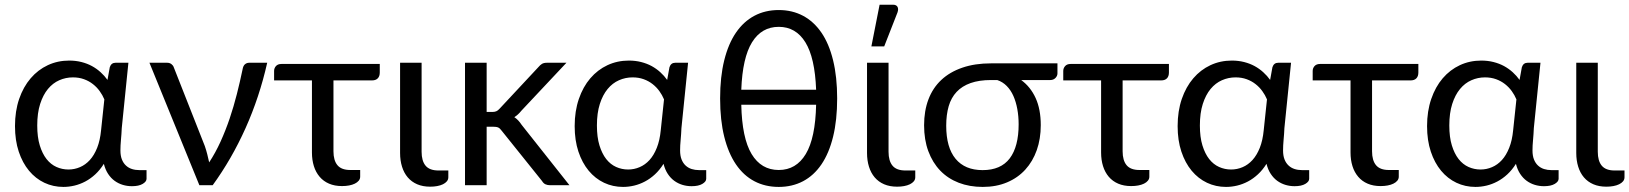

<svg xmlns="http://www.w3.org/2000/svg" viewBox="-20 -766 6738 794"><path d="M411.5 -355Q404 -373 392.2 -389.2Q380.5 -405.5 364.2 -418.2Q348 -431 327.2 -438.5Q306.5 -446 281.5 -446Q252 -446 225.2 -434.2Q198.5 -422.5 178.2 -398Q158 -373.5 146 -336Q134 -298.5 134 -247Q134 -199 144.5 -164.8Q155 -130.5 172.5 -108.2Q190 -86 213.5 -75.5Q237 -65 263 -65Q288 -65 310.8 -74.8Q333.5 -84.5 351.5 -104.2Q369.5 -124 381.8 -154.8Q394 -185.5 398 -227.5ZM586 -62.5V-26.5Q586 -15 570 -5.5Q554 4 525.5 4Q506 4 487.8 -1.5Q469.5 -7 454 -18.2Q438.5 -29.5 427 -47Q415.5 -64.5 409.5 -88.5Q393.5 -63 374 -45Q354.5 -27 332.8 -15.5Q311 -4 288 1.5Q265 7 242 7Q200 7 163.5 -10.2Q127 -27.5 100 -60Q73 -92.5 57.5 -139Q42 -185.5 42 -244.5Q42 -306.5 59.2 -356.8Q76.5 -407 106.8 -442.2Q137 -477.5 177.8 -496.5Q218.5 -515.5 266 -515.5Q293 -515.5 316.8 -509.5Q340.5 -503.5 360.2 -492.8Q380 -482 396.2 -467.2Q412.5 -452.5 424.5 -435.5L434 -488Q440 -506.5 458 -506.5H511L483.5 -236Q482.5 -211.5 480.2 -187.8Q478 -164 478 -144Q478 -122 484 -106.8Q490 -91.5 500.8 -81.5Q511.5 -71.5 525.8 -67Q540 -62.5 556.5 -62.5Z M1085 -506.5Q1053 -364.5 995.5 -236.2Q938 -108 859.5 0H804.5L598 -506.5H671Q681.5 -506.5 688.8 -501Q696 -495.5 698.5 -488L827 -162Q833 -144.5 837.2 -127.8Q841.5 -111 845 -94.5Q871 -134 892 -180.2Q913 -226.5 929.8 -276Q946.5 -325.5 959.5 -376.8Q972.5 -428 983 -478.5Q985.5 -494 993 -500.2Q1000.5 -506.5 1010.5 -506.5Z M1550.5 -466Q1550.5 -450.5 1542.2 -442Q1534 -433.5 1518.5 -433.5H1359V-140.5Q1359 -102.5 1375.5 -82.8Q1392 -63 1428.5 -63H1469.5V-35.5Q1469.5 -26 1463.5 -18.8Q1457.5 -11.5 1447.2 -6.5Q1437 -1.5 1423.5 1Q1410 3.5 1394.5 3.5Q1364 3.5 1340.8 -6.5Q1317.5 -16.5 1301.8 -35Q1286 -53.5 1278 -79Q1270 -104.5 1270 -135.5V-433.5H1113.5V-472.5Q1113.5 -484 1121.2 -492.8Q1129 -501.5 1144 -501.5H1550.5Z M1634.5 -506.5H1723.5V-138.5Q1723.5 -100.5 1740 -80.8Q1756.5 -61 1793 -61H1834V-33Q1834 -23.5 1828 -16.2Q1822 -9 1811.8 -4Q1801.5 1 1788 3.5Q1774.5 6 1759 6Q1728.5 6 1705.2 -4Q1682 -14 1666.2 -32.5Q1650.5 -51 1642.5 -76.8Q1634.5 -102.5 1634.5 -133.5Z M1992.5 -506.5V-303H2015.5Q2025.5 -303 2032.2 -305.8Q2039 -308.5 2046.5 -317L2206.5 -488.5Q2213.5 -497 2221.2 -501.8Q2229 -506.5 2242 -506.5H2322.5L2136 -308Q2122.5 -291 2107 -281.5Q2116 -275.5 2123.2 -267.8Q2130.5 -260 2137 -250L2335 0H2255.5Q2244 0 2235.8 -3.8Q2227.5 -7.5 2221.5 -17.5L2055 -225Q2047.5 -235.5 2040.2 -238.8Q2033 -242 2018 -242H1992.5V0H1903V-506.5Z M2726 -355Q2718.5 -373 2706.8 -389.2Q2695 -405.5 2678.8 -418.2Q2662.5 -431 2641.8 -438.5Q2621 -446 2596 -446Q2566.5 -446 2539.8 -434.2Q2513 -422.5 2492.8 -398Q2472.5 -373.5 2460.5 -336Q2448.5 -298.5 2448.5 -247Q2448.5 -199 2459 -164.8Q2469.5 -130.5 2487 -108.2Q2504.5 -86 2528 -75.5Q2551.5 -65 2577.5 -65Q2602.5 -65 2625.2 -74.8Q2648 -84.5 2666 -104.2Q2684 -124 2696.2 -154.8Q2708.5 -185.5 2712.5 -227.5ZM2900.5 -62.5V-26.5Q2900.5 -15 2884.5 -5.5Q2868.5 4 2840 4Q2820.5 4 2802.2 -1.5Q2784 -7 2768.5 -18.2Q2753 -29.5 2741.5 -47Q2730 -64.5 2724 -88.5Q2708 -63 2688.5 -45Q2669 -27 2647.2 -15.5Q2625.5 -4 2602.5 1.5Q2579.5 7 2556.5 7Q2514.5 7 2478 -10.2Q2441.5 -27.5 2414.5 -60Q2387.5 -92.5 2372 -139Q2356.5 -185.5 2356.5 -244.5Q2356.5 -306.5 2373.8 -356.8Q2391 -407 2421.2 -442.2Q2451.5 -477.5 2492.2 -496.5Q2533 -515.5 2580.5 -515.5Q2607.5 -515.5 2631.2 -509.5Q2655 -503.5 2674.8 -492.8Q2694.5 -482 2710.8 -467.2Q2727 -452.5 2739 -435.5L2748.5 -488Q2754.5 -506.5 2772.5 -506.5H2825.5L2798 -236Q2797 -211.5 2794.8 -187.8Q2792.5 -164 2792.5 -144Q2792.5 -122 2798.5 -106.8Q2804.5 -91.5 2815.2 -81.5Q2826 -71.5 2840.2 -67Q2854.5 -62.5 2871 -62.5Z M3045.5 -333Q3048.5 -195 3088.2 -129Q3128 -63 3200.5 -63Q3272.5 -63 3312.2 -129Q3352 -195 3355 -333ZM3355 -395Q3350 -527.5 3310.5 -591.2Q3271 -655 3200.5 -655Q3129.5 -655 3090 -591.2Q3050.5 -527.5 3045.5 -395ZM3200.5 -724.5Q3256 -724.5 3300.8 -700.8Q3345.5 -677 3377 -631Q3408.5 -585 3425.2 -516.5Q3442 -448 3442 -359Q3442 -269 3425.2 -200.8Q3408.5 -132.5 3377 -86.2Q3345.5 -40 3300.8 -16.5Q3256 7 3200.5 7Q3144.5 7 3099.8 -16.5Q3055 -40 3023.5 -86.2Q2992 -132.5 2975 -200.8Q2958 -269 2958 -359Q2958 -448 2975 -516.5Q2992 -585 3023.5 -631Q3055 -677 3099.8 -700.8Q3144.5 -724.5 3200.5 -724.5Z M3565.5 -506.5H3654.5V-138.5Q3654.5 -100.5 3671 -80.8Q3687.5 -61 3724 -61H3765V-33Q3765 -23.5 3759 -16.2Q3753 -9 3742.8 -4Q3732.5 1 3719 3.5Q3705.5 6 3690 6Q3659.5 6 3636.2 -4Q3613 -14 3597.2 -32.5Q3581.5 -51 3573.5 -76.8Q3565.5 -102.5 3565.5 -133.5ZM3583.5 -574 3617.5 -746.5H3673Q3686.5 -746.5 3691.5 -737.8Q3696.5 -729 3691.5 -714.5L3636.5 -574Z M4078.5 -435Q4029 -435 3993.8 -422.5Q3958.5 -410 3936 -386Q3913.5 -362 3903.2 -326.8Q3893 -291.5 3893 -246Q3893 -156 3931.8 -109.2Q3970.5 -62.5 4043.5 -62.5Q4119 -62.5 4155.8 -111.2Q4192.5 -160 4192.5 -252Q4192.5 -285 4187 -315Q4181.5 -345 4170.8 -369.2Q4160 -393.5 4143.2 -410.5Q4126.5 -427.5 4104 -435ZM4353 -504V-462Q4353 -457.5 4351 -452.8Q4349 -448 4345.2 -444Q4341.5 -440 4336 -437.5Q4330.5 -435 4323.5 -435H4203Q4241.5 -407 4262.8 -360.5Q4284 -314 4284 -248.5Q4284 -192 4267.5 -145.2Q4251 -98.5 4220 -64.5Q4189 -30.5 4144.5 -11.8Q4100 7 4044 7Q3989.5 7 3944.8 -10.2Q3900 -27.5 3868.2 -60.5Q3836.5 -93.5 3819 -140.8Q3801.5 -188 3801.5 -248Q3801.5 -307.5 3819.5 -355Q3837.5 -402.5 3872.8 -435.5Q3908 -468.5 3959.8 -486.2Q4011.5 -504 4078.5 -504Z M4814 -466Q4814 -450.5 4805.8 -442Q4797.5 -433.5 4782 -433.5H4622.5V-140.5Q4622.5 -102.5 4639 -82.8Q4655.5 -63 4692 -63H4733V-35.5Q4733 -26 4727 -18.8Q4721 -11.5 4710.8 -6.5Q4700.5 -1.5 4687 1Q4673.5 3.5 4658 3.5Q4627.5 3.5 4604.2 -6.5Q4581 -16.5 4565.2 -35Q4549.5 -53.5 4541.5 -79Q4533.5 -104.5 4533.5 -135.5V-433.5H4377V-472.5Q4377 -484 4384.8 -492.8Q4392.5 -501.5 4407.5 -501.5H4814Z M5219.5 -355Q5212 -373 5200.2 -389.2Q5188.5 -405.5 5172.2 -418.2Q5156 -431 5135.2 -438.5Q5114.5 -446 5089.5 -446Q5060 -446 5033.2 -434.2Q5006.5 -422.5 4986.2 -398Q4966 -373.5 4954 -336Q4942 -298.5 4942 -247Q4942 -199 4952.5 -164.8Q4963 -130.5 4980.5 -108.2Q4998 -86 5021.5 -75.5Q5045 -65 5071 -65Q5096 -65 5118.8 -74.8Q5141.5 -84.5 5159.5 -104.2Q5177.5 -124 5189.8 -154.8Q5202 -185.5 5206 -227.5ZM5394 -62.5V-26.5Q5394 -15 5378 -5.5Q5362 4 5333.5 4Q5314 4 5295.8 -1.5Q5277.5 -7 5262 -18.2Q5246.5 -29.5 5235 -47Q5223.5 -64.5 5217.5 -88.5Q5201.5 -63 5182 -45Q5162.5 -27 5140.8 -15.5Q5119 -4 5096 1.5Q5073 7 5050 7Q5008 7 4971.5 -10.2Q4935 -27.5 4908 -60Q4881 -92.5 4865.5 -139Q4850 -185.5 4850 -244.5Q4850 -306.5 4867.2 -356.8Q4884.5 -407 4914.8 -442.2Q4945 -477.5 4985.8 -496.5Q5026.5 -515.5 5074 -515.5Q5101 -515.5 5124.8 -509.5Q5148.5 -503.5 5168.2 -492.8Q5188 -482 5204.2 -467.2Q5220.5 -452.5 5232.5 -435.5L5242 -488Q5248 -506.5 5266 -506.5H5319L5291.5 -236Q5290.5 -211.5 5288.2 -187.8Q5286 -164 5286 -144Q5286 -122 5292 -106.8Q5298 -91.5 5308.8 -81.5Q5319.5 -71.5 5333.8 -67Q5348 -62.5 5364.5 -62.5Z M5845.5 -466Q5845.5 -450.5 5837.2 -442Q5829 -433.5 5813.5 -433.5H5654V-140.5Q5654 -102.5 5670.5 -82.8Q5687 -63 5723.5 -63H5764.5V-35.5Q5764.5 -26 5758.5 -18.8Q5752.5 -11.5 5742.2 -6.5Q5732 -1.5 5718.5 1Q5705 3.5 5689.5 3.5Q5659 3.5 5635.8 -6.5Q5612.5 -16.5 5596.8 -35Q5581 -53.5 5573 -79Q5565 -104.5 5565 -135.5V-433.5H5408.5V-472.5Q5408.5 -484 5416.2 -492.8Q5424 -501.5 5439 -501.5H5845.5Z M6251 -355Q6243.5 -373 6231.8 -389.2Q6220 -405.5 6203.8 -418.2Q6187.5 -431 6166.8 -438.5Q6146 -446 6121 -446Q6091.5 -446 6064.8 -434.2Q6038 -422.5 6017.8 -398Q5997.5 -373.5 5985.5 -336Q5973.5 -298.5 5973.5 -247Q5973.5 -199 5984 -164.8Q5994.5 -130.5 6012 -108.2Q6029.5 -86 6053 -75.5Q6076.5 -65 6102.5 -65Q6127.5 -65 6150.2 -74.8Q6173 -84.5 6191 -104.2Q6209 -124 6221.2 -154.8Q6233.5 -185.5 6237.5 -227.5ZM6425.5 -62.5V-26.5Q6425.5 -15 6409.5 -5.5Q6393.5 4 6365 4Q6345.5 4 6327.2 -1.5Q6309 -7 6293.5 -18.2Q6278 -29.5 6266.5 -47Q6255 -64.5 6249 -88.5Q6233 -63 6213.5 -45Q6194 -27 6172.2 -15.5Q6150.5 -4 6127.5 1.5Q6104.5 7 6081.5 7Q6039.5 7 6003 -10.2Q5966.5 -27.5 5939.5 -60Q5912.5 -92.5 5897 -139Q5881.5 -185.5 5881.5 -244.5Q5881.5 -306.5 5898.8 -356.8Q5916 -407 5946.2 -442.2Q5976.5 -477.5 6017.2 -496.5Q6058 -515.5 6105.5 -515.5Q6132.5 -515.5 6156.2 -509.5Q6180 -503.5 6199.8 -492.8Q6219.5 -482 6235.8 -467.2Q6252 -452.5 6264 -435.5L6273.5 -488Q6279.5 -506.5 6297.5 -506.5H6350.5L6323 -236Q6322 -211.5 6319.8 -187.8Q6317.5 -164 6317.5 -144Q6317.5 -122 6323.5 -106.8Q6329.5 -91.5 6340.2 -81.5Q6351 -71.5 6365.2 -67Q6379.5 -62.5 6396 -62.5Z M6498.5 -506.5H6587.5V-138.5Q6587.5 -100.5 6604 -80.8Q6620.5 -61 6657 -61H6698V-33Q6698 -23.5 6692 -16.2Q6686 -9 6675.8 -4Q6665.5 1 6652 3.5Q6638.5 6 6623 6Q6592.5 6 6569.2 -4Q6546 -14 6530.2 -32.5Q6514.5 -51 6506.5 -76.8Q6498.5 -102.5 6498.5 -133.5Z"/></svg>

Font: Lato
Style: Regular
Weight: 400
Designer: Lukasz Dziedzic with Adam Twardoch and Botio Nikoltchev
Foundry: tyPoland Lukasz Dziedzic
Version: Version 2.015; 2015-08-06; http://www.latofonts.com/